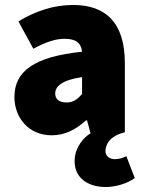

<svg xmlns="http://www.w3.org/2000/svg" viewBox="-20 -532 576 772"><path d="M406 220C444 220 492 206 522 184L488 96C476 102 460 108 442 108C424 108 404 98 404 76C404 49 422 14 482 0V-278C482 -442 404 -512 274 -512C196 -512 124 -488 54 -446L114 -336C166 -364 204 -376 240 -376C284 -376 306 -360 310 -324C118 -304 38 -246 38 -142C38 -60 94 12 188 12C242 12 286 -12 326 -48H330L344 4C320 18 280 58 280 116C280 186 336 220 406 220ZM248 -120C218 -120 202 -133 202 -156C202 -184 228 -210 310 -222V-154C292 -134 276 -120 248 -120Z"/></svg>

Font: Source Sans Pro Black
Style: Regular
Weight: 900
Designer: Paul D. Hunt
Foundry: Adobe Systems Incorporated
Version: Version 3.006;hotconv 1.0.111;makeotfexe 2.5.65597